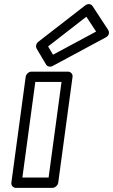

<svg xmlns="http://www.w3.org/2000/svg" viewBox="-20 -885 548 930"><path d="M213 -660.1 398.3 -804 445.5 -732.1 236.8 -619.9ZM166 -682.9C155.4 -674.7 151.3 -659.8 157.6 -649.3L203.2 -572.3C208.8 -562.8 222.8 -558.8 235 -565.4L491.6 -703.4C513.1 -714.9 508.8 -732.8 503.7 -740.5L428.3 -855.5C420.2 -867.8 403.8 -867.5 392.8 -858.9ZM104.4 -513 35 0C33 15.1 45.9 25 56.6 25H233.6C248.8 25 260.5 10.7 262 0L331.4 -513C333.4 -528.1 320.5 -538 309.7 -538H132.7C117.6 -538 105.8 -523.7 104.4 -513ZM151 -488H278L215.4 -25H88.4Z"/></svg>

Font: Hussar Techniczny
Style: Bold 
Weight: 700
Foundry: Cannot Into Space Fonts
Version: Version 0.77